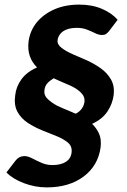

<svg xmlns="http://www.w3.org/2000/svg" viewBox="-20 -754 550 834"><path d="M183 60Q132 60 83.5 41.5Q35 23 8 -5L48 -57Q63 -76 86 -76Q101 -76 120 -66Q139 -56 161 -46.5Q183 -37 208 -37Q244 -37 266 -51Q288 -65 291 -92Q294 -119 274.5 -135Q255 -151 225 -163Q195 -175 165 -187Q130 -201 100.5 -220.5Q71 -240 55.5 -269Q40 -298 46 -340Q50 -378 73.5 -410Q97 -442 141 -461Q119 -483 109.5 -510.5Q100 -538 104 -573Q110 -620 139 -656Q168 -692 215.5 -713Q263 -734 324 -734Q380 -734 423 -715.5Q466 -697 491 -668L453 -618Q446 -610 440 -606Q434 -602 423 -602Q409 -602 393 -610Q377 -618 357.5 -625.5Q338 -633 314 -633Q289 -633 271 -626.5Q253 -620 242.5 -607.5Q232 -595 230 -579Q228 -561 247.5 -546Q267 -531 297 -518Q327 -505 357 -492Q390 -477 418 -457Q446 -437 462 -409Q478 -381 474 -343Q469 -303 446.5 -269.5Q424 -236 380 -216Q399 -198 410 -174Q421 -150 417 -114Q406 -34 343 13Q280 60 183 60ZM309 -260Q326 -269 335.5 -282.5Q345 -296 347 -312Q349 -331 337 -345.5Q325 -360 305 -372Q293 -379 276.5 -386Q260 -393 243 -400.5Q226 -408 213 -414Q195 -403 185 -391.5Q175 -380 173 -362Q170 -340 187 -324Q204 -308 228 -295Q241 -289 254.5 -283Q268 -277 282 -271.5Q296 -266 309 -260Z"/></svg>

Font: Aleo ExtraBold
Style: Italic
Weight: 800
Italic angle: -7°
Designer: Alessio Laiso
Foundry: Alessio Laiso
Version: Version 2.001;gftools[0.9.29]